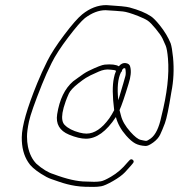

<svg xmlns="http://www.w3.org/2000/svg" viewBox="-20 -620 701 753"><path d="M434.5 -161C441.3 -135 454.8 -110.7 474.9 -88C487.9 -73.3 499.8 -63.1 510.6 -57.3C521.4 -51.6 534.8 -48.3 551 -47.5C558 -47.2 567.8 -51.7 580.7 -61C593.5 -70.3 602.6 -80.7 608.1 -92C613.5 -103.3 619.7 -118.1 626.6 -136.4C633.5 -154.7 641.9 -195.2 651.9 -258C660.9 -302.7 663.1 -348.4 658.6 -395C656 -421 652.9 -439.3 649.3 -450C639.6 -473.8 625.4 -497.5 606.5 -521C592.6 -538.3 581.1 -550 572.1 -556C551.5 -569.7 523.4 -581.3 487.8 -590.8C475.8 -594.1 445.6 -597.1 397 -600C363.8 -600 332.2 -587.8 302.2 -563.5C285.4 -549.8 262 -523.2 232.1 -483.5C202.1 -443.8 179.8 -409.3 165.2 -380C150.5 -350.7 137.5 -322 126.1 -294C86 -196 65.8 -125.2 65.4 -81.5C65 -42.4 73.4 -9.9 90.5 16C98.8 30.1 115.5 45.2 140.4 61.2C156.3 71.4 169.6 78.3 180.5 82C190.3 85.3 200 88.7 209.4 92C232.3 100.1 254.4 105.7 275.7 109C288.8 111 301.4 112.2 313.7 112.5C326 112.8 337.1 113 347.1 113C357.1 113 367.1 112.2 377 110.5C386.9 108.8 402.3 102 423.2 90C444.1 78 459.8 66.5 470.2 55.5C480.6 44.5 488.3 36 493.2 30L500.7 21C505.5 15.7 505.6 11 500.9 7C496.2 3 491.4 4 486.4 10L479.1 18C460.2 41 438.9 59.4 415.4 73C397.1 83.7 383.8 89.7 375.6 91C367.4 92.3 358.6 93 349.3 93C339.9 93 329.3 92.7 317.4 92C283.6 92 241.1 82.3 190 63C168.6 56.6 146.1 42.9 122.5 22C106.2 5.2 95.3 -17.2 89.6 -45C87.2 -57 85.9 -70.2 85.9 -84.5C85.8 -98.8 88.4 -118.5 93.6 -143.4C98.8 -168.3 115.9 -217 144.9 -289.5C155.9 -317.2 168.5 -345.2 182.7 -373.5C196.8 -401.8 218.4 -435.2 247.5 -473.5C276.6 -511.8 298.4 -537 313 -549C340.5 -569.7 367.5 -580 393.9 -580C424.2 -578.2 446.8 -576.6 461.7 -575.1C474.6 -573.8 494.8 -567.8 522.2 -557C539.2 -550.3 551.5 -544.3 559.4 -539C567.2 -533.7 577.7 -523 590.8 -507C603.9 -491 612.8 -478.3 617.3 -469C621.8 -459.7 626 -450.3 629.8 -441C633.7 -431.7 636.7 -414.7 638.8 -390C644.1 -327.7 635.4 -252.1 612.8 -163C603.7 -119.4 589.9 -90.7 571.2 -77C562.1 -70.3 555.8 -67.2 552.2 -67.5C548.6 -67.8 541.7 -69.2 531.5 -71.5C521.3 -73.9 507.9 -84.4 491.3 -103C471.4 -125.3 459 -146.9 454.1 -168C451.9 -177.3 450.1 -184 448.8 -188C457.7 -208 469.4 -242.3 484.1 -291C493.1 -318.7 495.3 -341 490.7 -358C489.3 -366 483.6 -370.8 473.5 -372.5C463.4 -374.2 454.3 -370 446 -360C435.3 -366.7 416.9 -368.9 390.9 -366.6C380.6 -365.7 359.6 -357.5 327.7 -342C320.8 -338.7 314.2 -334.8 307.8 -330.5C301.5 -326.2 295.1 -321.7 288.7 -317C282.3 -312.3 275 -307 266.7 -301C234.2 -273 213.4 -230 204.2 -172C198.2 -134 213.7 -107.3 250.6 -92C276.3 -81.3 298.5 -76 317 -76C358 -76 397.2 -104.3 434.5 -161ZM465.9 -353C469.8 -352.3 471.7 -351.7 471.6 -351C473.6 -339.7 473.7 -330.2 471.9 -322.5C470.1 -314.8 460.8 -283 444 -227C438.7 -275.1 442.2 -311.5 454.2 -336C457.4 -338.8 459 -342.1 458.8 -346C459.7 -347.3 462 -349.7 465.9 -353ZM435.2 -342C430.9 -332 428.1 -322.7 426.7 -314C420.4 -285 420.8 -243 427.8 -188C422 -176.7 415.6 -166 408.7 -156C379.9 -116 350 -96 319.2 -96C311.2 -96 302.1 -97.3 291.8 -100C266.1 -106.7 246.7 -116.7 233.6 -130C224.4 -139.3 221.6 -155.2 225.1 -177.5C227.1 -189.8 231.3 -205.2 237.9 -223.5C240.9 -231.8 244.9 -241.6 250 -252.9C255.2 -264.2 267.5 -277.5 286.9 -292.8C299.5 -302.7 309.5 -310 316.8 -314.5C322.7 -318.2 328.8 -321.5 334.9 -324.5C341 -327.5 351.9 -332.4 367.4 -339.3C382.9 -346.2 397.4 -348.7 411 -347C416.2 -346.3 420.9 -345.8 425.2 -345.5C429.5 -345.2 432.8 -344 435.2 -342Z"/></svg>

Font: Proton
Style: RgIt
Weight: 500
Version: Version 1.017